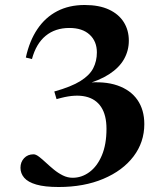

<svg xmlns="http://www.w3.org/2000/svg" viewBox="-20 -737 672 769"><path d="M206.5 -340 197.5 -370.5Q265.5 -389.5 302.2 -412.5Q339 -435.5 353.5 -464Q368 -492.5 368 -527Q368 -571.5 339 -598.2Q310 -625 258 -625Q201 -625 162.8 -593.5Q124.5 -562 108 -500.5L83.5 -506.5Q98 -573.5 129.8 -620.5Q161.5 -667.5 209 -692.2Q256.5 -717 319 -717Q377 -717 416.2 -698.8Q455.5 -680.5 475.8 -648.2Q496 -616 496 -574Q496 -534.5 476.8 -500.2Q457.5 -466 417.5 -440Q377.5 -414 315 -397L322.5 -405Q397.5 -413 450.2 -394.8Q503 -376.5 530.5 -336.8Q558 -297 558 -240Q558 -167.5 514.8 -110.5Q471.5 -53.5 394 -20.8Q316.5 12 215 12Q159 12 125.5 2.2Q92 -7.5 77 -25Q62 -42.5 62 -65Q62 -88 76.5 -103.5Q91 -119 114.5 -119Q123.5 -119 136 -109.5Q148.5 -100 163.5 -86Q178.5 -72 195.5 -58Q212.5 -44 231.5 -34.5Q250.5 -25 271 -25Q307.5 -25 338.5 -48Q369.5 -71 388 -114.8Q406.5 -158.5 406.5 -221Q406.5 -276 385 -308.5Q363.5 -341 323 -350.2Q282.5 -359.5 225.5 -345Z"/></svg>

Font: Newsreader 60pt SemiBold
Style: Regular
Weight: 600
Designer: Hugues Gentile
Foundry: Production Type
Version: Version 1.003